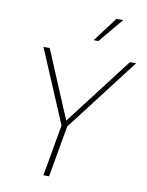

<svg xmlns="http://www.w3.org/2000/svg" viewBox="-99 -993 815 1063"><g transform="rotate(10 309.0 -461.5)"><path d="M271 -289 97 -700H132L292 -320L583 -700H618L303 -289L252 0H220ZM468 -923H506L391 -785H364Z"/></g></svg>

Font: KoHo ExtraLight
Style: Italic
Weight: 275
Italic angle: -10°
Version: Version 1.000; ttfautohint (v1.6)